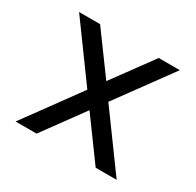

<svg xmlns="http://www.w3.org/2000/svg" viewBox="-116 -630 775 760"><g transform="rotate(30 271.0 -250.5)"><path d="M40 0 223 -251 41 -501H137L271 -318L405 -501H501.5L319 -251L502 0H406L271 -185L136 0Z"/></g></svg>

Font: Urbanist
Style: Regular
Weight: 400
Designer: Corey Hu
Foundry: Corey Hu
Version: Version 1.330; ttfautohint (v1.8.4.7-5d5b)